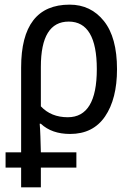

<svg xmlns="http://www.w3.org/2000/svg" viewBox="-20 -567 572 827"><path d="M156 -109V-279Q156 -474 276 -474Q397 -474 397 -269Q397 -62 272 -62Q200 -62 156 -109ZM156 240V155H309V89H156Q155 52 154 20.5Q153 -11 151 -34H156Q203 10 282 10Q381 10 432.5 -65.5Q484 -141 484 -269Q484 -406 427.5 -476.5Q371 -547 280 -547Q71 -547 71 -276V89H4V155H71V240Z"/></svg>

Font: Noto Sans UI SemiCondensed
Style: Regular
Weight: 400
Width: 4
Designer: Monotype Design Team
Foundry: Monotype Imaging Inc.
Version: 1.001